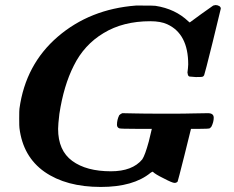

<svg xmlns="http://www.w3.org/2000/svg" viewBox="-20 -724 927 760"><path d="M826 -258Q826 -241 817 -223Q814 -219 810 -216Q804 -214 771 -214H736Q736 -213 710 -109Q684 -6 683 -5Q678 0 671 0Q662 0 628 -18Q595 -34 585 -44Q583 -45 576 -40Q508 16 379 16Q242 16 156 -44Q71 -104 57 -217Q56 -222 56 -255Q56 -288 57 -294Q81 -469 209 -579Q336 -688 518 -702H540Q589 -702 595 -701Q674 -689 726 -639L731 -635L776 -668Q819 -699 824 -702Q832 -704 833 -704Q841 -704 848 -700Q854 -696 854 -690Q854 -688 822 -558Q791 -433 788 -426Q785 -421 781 -420Q778 -419 755 -419Q731 -421 730 -421Q726 -422 724 -427Q722 -435 722 -437Q722 -438 724 -454Q725 -461 725 -469Q725 -590 642 -628Q616 -640 575 -640Q467 -640 390 -593Q313 -547 272 -464Q232 -385 215 -273Q210 -231 210 -214Q210 -128 266 -87Q322 -46 419 -46Q504 -46 543 -93Q554 -109 569 -164L581 -214H519Q458 -214 452 -216Q443 -220 443 -230Q443 -250 452 -268Q457 -273 464 -276L514 -275Q535 -274 657 -274Q712 -274 743 -275Q773 -276 803 -276Q826 -276 826 -258Z"/></svg>

Font: KaTeX_Math
Style: Bold Italic
Weight: 700
Version: Version